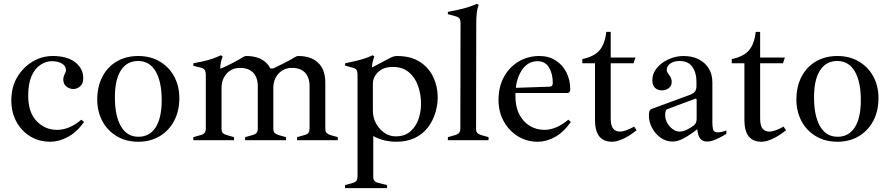

<svg xmlns="http://www.w3.org/2000/svg" viewBox="-20 -731 4639 1001"><path d="M243 8Q183 8 137 -20.5Q91 -49 65 -97.5Q39 -146 39 -207Q39 -277 70 -329Q101 -381 150 -410Q199 -439 255 -439Q331 -439 372.5 -406Q414 -373 414 -324Q414 -295 398 -281Q382 -267 363 -267Q342 -267 326 -280Q310 -293 310 -315Q310 -330 317 -344Q319 -349 321.5 -354Q324 -359 324 -366Q324 -387 303 -399.5Q282 -412 250 -412Q220 -412 191 -393Q162 -374 144.5 -334.5Q127 -295 127 -232Q127 -145 171 -99.5Q215 -54 277 -54Q342 -54 404 -107L418 -95Q380 -41 333 -16.5Q286 8 243 8Z M701 8Q637 8 588.5 -21Q540 -50 513.5 -100Q487 -150 487 -212Q487 -279 513.5 -330.5Q540 -382 588.5 -410.5Q637 -439 701 -439Q765 -439 813.5 -410Q862 -381 888.5 -331.5Q915 -282 915 -220Q915 -153 888.5 -102Q862 -51 813.5 -21.5Q765 8 701 8ZM702 -18Q760 -18 791.5 -67Q823 -116 823 -209Q823 -305 791.5 -359Q760 -413 700 -413Q642 -413 610.5 -364.5Q579 -316 579 -223Q579 -127 610.5 -72.5Q642 -18 702 -18Z M1529 0V-16L1568 -27Q1583 -31 1588.5 -39Q1594 -47 1594 -61V-281Q1594 -327 1570.5 -352Q1547 -377 1503 -377Q1459 -377 1432 -347Q1405 -317 1405 -273L1382 -374H1404Q1428 -385 1461.5 -402Q1495 -419 1519 -434Q1527 -439 1535 -439Q1602 -439 1639 -403.5Q1676 -368 1676 -300V-59Q1676 -45 1683 -38Q1690 -31 1702 -27L1741 -16V0ZM988 0V-16L1027 -27Q1041 -31 1047 -39Q1053 -47 1053 -61V-338Q1053 -358 1047.5 -366Q1042 -374 1028 -378L988 -388V-401Q1016 -406 1040 -411.5Q1064 -417 1086.5 -424.5Q1109 -432 1132 -443L1141 -436Q1135 -424 1131.5 -406Q1128 -388 1128 -371V-361L1135 -344V-59Q1135 -45 1141.5 -38Q1148 -31 1161 -27L1200 -16V0ZM1258 0V-16L1297 -27Q1312 -31 1318 -39Q1324 -47 1324 -61V-281Q1324 -327 1300 -352Q1276 -377 1232 -377Q1188 -377 1161.5 -347Q1135 -317 1135 -273L1111 -374H1133Q1158 -385 1191.5 -402Q1225 -419 1248 -434Q1257 -439 1264 -439Q1331 -439 1368 -403.5Q1405 -368 1405 -300V-59Q1405 -45 1412 -38Q1419 -31 1432 -27L1471 -16V0Z M1779 250V234L1818 223Q1833 219 1838.5 211Q1844 203 1844 189V-339Q1844 -359 1838.5 -367Q1833 -375 1819 -378L1779 -389V-401Q1807 -407 1831 -412.5Q1855 -418 1877.5 -425Q1900 -432 1923 -443L1932 -436Q1927 -426 1923.5 -411Q1920 -396 1919 -380H1921L2012 -428Q2019 -432 2029 -435.5Q2039 -439 2049 -439Q2122 -439 2169 -408.5Q2216 -378 2239 -329Q2262 -280 2262 -224Q2262 -182 2249 -140.5Q2236 -99 2209.5 -65Q2183 -31 2142 -11.5Q2101 8 2046 8Q2010 8 1977.5 -1Q1945 -10 1926 -22V191Q1926 204 1932 211.5Q1938 219 1954 223L1998 234V250ZM2043 -20Q2089 -20 2118 -44.5Q2147 -69 2161 -107.5Q2175 -146 2175 -190Q2175 -240 2159.5 -283.5Q2144 -327 2111.5 -354.5Q2079 -382 2027 -382Q1979 -382 1951.5 -355.5Q1924 -329 1924 -293V-154Q1924 -117 1941 -86.5Q1958 -56 1985 -38Q2012 -20 2043 -20Z M2315 0V-16L2354 -27Q2368 -31 2374 -39Q2380 -47 2380 -61L2381 -607Q2381 -627 2375.5 -634.5Q2370 -642 2356 -646L2315 -657V-669Q2357 -677 2393.5 -686Q2430 -695 2466 -711L2476 -705Q2468 -686 2465.5 -662.5Q2463 -639 2463 -607L2462 -59Q2462 -45 2468.5 -38Q2475 -31 2488 -27L2527 -16V0Z M2784 8Q2725 8 2678.5 -21.5Q2632 -51 2605.5 -100Q2579 -149 2579 -210Q2579 -278 2607 -329.5Q2635 -381 2683.5 -410Q2732 -439 2792 -439Q2841 -439 2877 -416Q2913 -393 2933 -353.5Q2953 -314 2953 -264Q2953 -257 2949 -251.5Q2945 -246 2935 -246H2636V-272L2844 -279Q2862 -279 2862 -298Q2862 -347 2842 -379.5Q2822 -412 2783 -412Q2730 -412 2698.5 -362Q2667 -312 2667 -232Q2667 -174 2687.5 -134.5Q2708 -95 2742.5 -74.5Q2777 -54 2818 -54Q2880 -54 2943 -107L2956 -95Q2918 -41 2873 -16.5Q2828 8 2784 8Z M3171 8Q3082 8 3082 -105V-401H3016V-423Q3078 -436 3106 -469Q3134 -502 3141 -565H3164V-431H3293L3283 -401H3164V-114Q3164 -75 3177 -60Q3190 -45 3211 -45Q3227 -45 3246 -52Q3265 -59 3286 -71L3299 -52Q3263 -23 3229.5 -7.5Q3196 8 3171 8Z M3486 7Q3453 7 3425 -12.5Q3397 -32 3380 -63.5Q3363 -95 3363 -129Q3363 -146 3366.5 -153Q3370 -160 3377 -163L3573 -235Q3595 -243 3603 -253.5Q3611 -264 3611 -283V-306Q3611 -352 3589.5 -382.5Q3568 -413 3523 -413Q3494 -413 3475 -400Q3456 -387 3456 -366Q3456 -360 3459.5 -354Q3463 -348 3467 -342Q3474 -334 3478 -324.5Q3482 -315 3482 -304Q3482 -284 3467.5 -272Q3453 -260 3431 -260Q3408 -260 3394.5 -273.5Q3381 -287 3381 -313Q3381 -348 3404.5 -376.5Q3428 -405 3466 -422Q3504 -439 3543 -439Q3590 -439 3623.5 -421.5Q3657 -404 3675.5 -373.5Q3694 -343 3694 -302V-90Q3694 -70 3698 -55.5Q3702 -41 3722 -41Q3742 -41 3767 -51V-33Q3748 -21 3718.5 -7Q3689 7 3668 7Q3647 7 3635.5 -3.5Q3624 -14 3619.5 -32Q3615 -50 3614 -73V-85L3630 -69Q3609 -52 3584.5 -34.5Q3560 -17 3535 -5Q3510 7 3486 7ZM3522 -45Q3540 -45 3558.5 -53.5Q3577 -62 3596 -76Q3612 -88 3612 -111V-211Q3612 -214 3609.5 -216Q3607 -218 3604 -216L3459 -162Q3453 -160 3450.5 -153Q3448 -146 3448 -130Q3448 -109 3459 -89.5Q3470 -70 3487.5 -57.5Q3505 -45 3522 -45Z M3950 8Q3861 8 3861 -105V-401H3795V-423Q3857 -436 3885 -469Q3913 -502 3920 -565H3943V-431H4072L4062 -401H3943V-114Q3943 -75 3956 -60Q3969 -45 3990 -45Q4006 -45 4025 -52Q4044 -59 4065 -71L4078 -52Q4042 -23 4008.5 -7.5Q3975 8 3950 8Z M4346 8Q4282 8 4233.5 -21Q4185 -50 4158.5 -100Q4132 -150 4132 -212Q4132 -279 4158.5 -330.5Q4185 -382 4233.5 -410.5Q4282 -439 4346 -439Q4410 -439 4458.5 -410Q4507 -381 4533.5 -331.5Q4560 -282 4560 -220Q4560 -153 4533.5 -102Q4507 -51 4458.5 -21.5Q4410 8 4346 8ZM4347 -18Q4405 -18 4436.5 -67Q4468 -116 4468 -209Q4468 -305 4436.5 -359Q4405 -413 4345 -413Q4287 -413 4255.5 -364.5Q4224 -316 4224 -223Q4224 -127 4255.5 -72.5Q4287 -18 4347 -18Z"/></svg>

Font: Ibarra Real Nova Medium
Style: Regular
Weight: 500
Designer: Jose Maria Ribagorda & Octavio Pardo
Foundry: Jose Maria Ribagorda
Version: Version 2.000